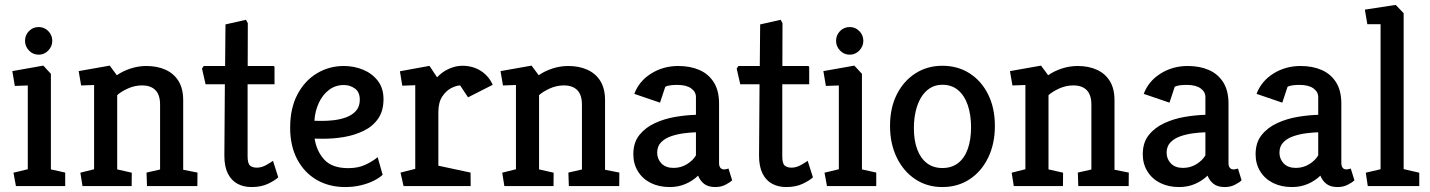

<svg xmlns="http://www.w3.org/2000/svg" viewBox="-20 -752 5780 776"><path d="M44.4 0 34.4 -54 92.3 -68V-406.6L39.9 -404.7L29.8 -464.6L155 -486.8L185.7 -453.6V-67.4L243.5 -54.5V0ZM136.5 -531Q112.9 -531 97 -547.9Q81.1 -564.7 81.1 -586.9Q81.1 -610 97 -626.3Q112.9 -642.7 136.5 -642.7Q159.1 -642.7 175.2 -626.3Q191.3 -610 191.3 -586.9Q191.3 -564.7 175.2 -547.9Q159.1 -531 136.5 -531Z M313.4 0 304.8 -54 360.3 -68V-408.5L307.9 -406.6L297.9 -464.6L423.5 -486.8L452.3 -447.9Q475.1 -464.2 506.9 -474.8Q538.6 -485.3 571.6 -485.3Q615.5 -485.3 649.1 -470.1Q682.7 -454.9 701.5 -424.5Q720.4 -394 720.4 -347.1V-65.9L778.2 -54.5L777.7 0H574.1L572.2 -54.5L627 -66.9V-329.1Q627 -368.7 608.1 -387.8Q589.2 -406.8 554 -406.8Q524.1 -406.8 496.2 -394Q468.3 -381.1 453.7 -367.4V-67.4L512.6 -54L512.1 0Z M996.6 4Q964.6 4 939.9 -9.2Q915.2 -22.4 901 -50.5Q886.8 -78.7 886.8 -122.8L888.8 -411.4H810.9L796.4 -474.8L803.4 -485.3H889.8L891.3 -653.3L974 -672L981.6 -658.4L981.1 -485.3H1084.5Q1089.5 -485.3 1089.5 -479.3V-411.4H980.7V-120.9Q980.7 -91.8 990.3 -83.1Q1000 -74.4 1018.3 -74.4Q1037.2 -74.4 1056.3 -85.2Q1075.3 -96 1083.4 -102L1104.6 -35.3Q1092 -23.1 1064 -9.6Q1036 4 996.6 4Z M1375 4Q1310.3 4 1260.2 -24.9Q1210.1 -53.8 1181.4 -107.8Q1152.7 -161.8 1152.7 -235.7Q1152.7 -314.6 1182.2 -370.4Q1211.6 -426.1 1261 -455.7Q1310.3 -485.3 1369.5 -485.3Q1411 -485.3 1447.4 -470.3Q1483.8 -455.3 1506.9 -425.5Q1530 -395.8 1530 -351.1Q1530 -303.9 1508.5 -272.7Q1487 -241.5 1450.7 -223.7Q1414.5 -205.9 1370.8 -198.3Q1327 -190.8 1282.1 -191.3L1251.6 -191.8Q1259.5 -140.6 1291 -106.5Q1322.5 -72.4 1387.8 -72.4Q1427.1 -72.4 1456.6 -86.1Q1486 -99.8 1506.4 -116.8L1526.5 -45.5Q1512.8 -32.6 1489.8 -21.2Q1466.8 -9.8 1437.5 -2.9Q1408.3 4 1375 4ZM1250.7 -263.9 1276 -263.4Q1299.3 -262.9 1326.7 -265.9Q1354 -268.9 1378.4 -277.6Q1402.8 -286.3 1418.5 -303.6Q1434.2 -321 1434.2 -349Q1434.2 -380.1 1414.3 -394.3Q1394.4 -408.4 1370.1 -408.4Q1335.6 -408.4 1309.6 -388.6Q1283.6 -368.8 1268.4 -335.9Q1253.2 -303 1250.7 -263.9Z M1611 0 1598.8 -54.5 1658.3 -69.5V-407.7L1605.9 -405.6L1596.3 -464L1715.8 -485.8L1746.5 -439.5Q1767.4 -462.1 1795 -474.2Q1822.5 -486.2 1848 -486.2Q1892 -486.2 1924.2 -465Q1956.3 -443.8 1971.3 -409.2L1871.7 -358.6L1839.8 -406.7Q1825 -406.7 1804.2 -396.2Q1783.4 -385.8 1767.5 -362Q1751.7 -338.3 1751.7 -298.4V-82.3L1881.8 -54.5L1882.3 0Z M2018.4 0 2009.8 -54 2065.3 -68V-408.5L2012.9 -406.6L2002.9 -464.6L2128.5 -486.8L2157.3 -447.9Q2180.1 -464.2 2211.9 -474.8Q2243.6 -485.3 2276.6 -485.3Q2320.5 -485.3 2354.1 -470.1Q2387.7 -454.9 2406.5 -424.5Q2425.4 -394 2425.4 -347.1V-65.9L2483.2 -54.5L2482.7 0H2279.1L2277.2 -54.5L2332 -66.9V-329.1Q2332 -368.7 2313.1 -387.8Q2294.2 -406.8 2259 -406.8Q2229.1 -406.8 2201.2 -394Q2173.3 -381.1 2158.7 -367.4V-67.4L2217.6 -54L2217.1 0Z M2686.6 4Q2643.5 4 2610.3 -12.5Q2577 -29.1 2558.4 -59.4Q2539.7 -89.6 2539.7 -128.5Q2539.7 -175.9 2564.1 -206.3Q2588.5 -236.8 2627.4 -254.6Q2666.3 -272.4 2710.2 -279.7Q2754.2 -287 2792.8 -288V-359.9Q2792.8 -380.9 2773.3 -394.9Q2753.7 -408.9 2716.9 -408.9Q2705.5 -408.9 2691.6 -407.5Q2677.6 -406 2668.8 -401.1L2647.6 -337.1L2543.6 -372.6Q2562.7 -423.9 2611.5 -454.6Q2660.4 -485.3 2721.3 -485.3Q2770 -485.3 2806.9 -469.1Q2843.8 -452.9 2865 -419.3Q2886.2 -385.8 2886.2 -333.3V-92.6Q2886.2 -80.6 2891.5 -73.9Q2896.7 -67.3 2906.6 -67.3Q2911.6 -67.3 2916.8 -68.8Q2922 -70.2 2924.4 -70.7L2939.1 -23.3Q2930.7 -14.9 2912.5 -5.5Q2894.4 4 2871 4Q2842.4 4 2826 -8.8Q2809.6 -21.5 2801.5 -42.1Q2780.5 -21.6 2751.3 -8.8Q2722.1 4 2686.6 4ZM2702.5 -73.4Q2732 -73.4 2756.5 -88.5Q2781 -103.5 2792.8 -124.2V-217.3Q2771 -216.8 2744 -213.3Q2717 -209.9 2692.4 -201.4Q2667.7 -193 2651.9 -176.9Q2636.1 -160.9 2636.1 -134.7Q2636.1 -109.6 2653.3 -91.5Q2670.5 -73.4 2702.5 -73.4Z M3157.6 4Q3125.6 4 3100.9 -9.2Q3076.2 -22.4 3062 -50.5Q3047.8 -78.7 3047.8 -122.8L3049.8 -411.4H2971.9L2957.4 -474.8L2964.4 -485.3H3050.8L3052.3 -653.3L3135 -672L3142.6 -658.4L3142.1 -485.3H3245.5Q3250.5 -485.3 3250.5 -479.3V-411.4H3141.7V-120.9Q3141.7 -91.8 3151.3 -83.1Q3161 -74.4 3179.3 -74.4Q3198.2 -74.4 3217.3 -85.2Q3236.3 -96 3244.4 -102L3265.6 -35.3Q3253 -23.1 3225 -9.6Q3197 4 3157.6 4Z M3322.4 0 3312.4 -54 3370.3 -68V-406.6L3317.9 -404.7L3307.8 -464.6L3433 -486.8L3463.7 -453.6V-67.4L3521.5 -54.5V0ZM3414.5 -531Q3390.9 -531 3375 -547.9Q3359.1 -564.7 3359.1 -586.9Q3359.1 -610 3375 -626.3Q3390.9 -642.7 3414.5 -642.7Q3437.1 -642.7 3453.2 -626.3Q3469.3 -610 3469.3 -586.9Q3469.3 -564.7 3453.2 -547.9Q3437.1 -531 3414.5 -531Z M3788.6 4Q3727 4 3679.1 -27.8Q3631.2 -59.7 3604.2 -115.7Q3577.2 -171.7 3577.2 -243.1Q3577.2 -316.5 3604.9 -371Q3632.6 -425.5 3680.5 -455.9Q3728.4 -486.2 3788.6 -486.2Q3851.2 -486.2 3899.1 -455.4Q3947 -424.6 3974 -369.8Q4001 -315.1 4001 -243.1Q4001 -171.2 3974 -115.2Q3947 -59.2 3899.1 -27.6Q3851.2 4 3788.6 4ZM3788.6 -72.9Q3827 -72.9 3852.9 -93.3Q3878.7 -113.7 3891.7 -150.8Q3904.7 -187.8 3904.7 -237.6Q3904.7 -287.5 3891.7 -326.3Q3878.7 -365 3852.9 -387.2Q3827 -409.4 3788.6 -409.4Q3760.1 -409.4 3738.5 -395.6Q3717 -381.9 3702.5 -357.7Q3688.1 -333.4 3680.8 -301.8Q3673.6 -270.1 3673.6 -234.3Q3673.6 -185 3687 -148.6Q3700.5 -112.3 3726.3 -92.6Q3752.1 -72.9 3788.6 -72.9Z M4077.4 0 4068.8 -54 4124.3 -68V-408.5L4071.9 -406.6L4061.9 -464.6L4187.5 -486.8L4216.3 -447.9Q4239.1 -464.2 4270.9 -474.8Q4302.6 -485.3 4335.6 -485.3Q4379.5 -485.3 4413.1 -470.1Q4446.7 -454.9 4465.5 -424.5Q4484.4 -394 4484.4 -347.1V-65.9L4542.2 -54.5L4541.7 0H4338.1L4336.2 -54.5L4391 -66.9V-329.1Q4391 -368.7 4372.1 -387.8Q4353.2 -406.8 4318 -406.8Q4288.1 -406.8 4260.2 -394Q4232.3 -381.1 4217.7 -367.4V-67.4L4276.6 -54L4276.1 0Z M4745.6 4Q4702.5 4 4669.3 -12.5Q4636 -29.1 4617.4 -59.4Q4598.7 -89.6 4598.7 -128.5Q4598.7 -175.9 4623.1 -206.3Q4647.5 -236.8 4686.4 -254.6Q4725.3 -272.4 4769.2 -279.7Q4813.2 -287 4851.8 -288V-359.9Q4851.8 -380.9 4832.3 -394.9Q4812.7 -408.9 4775.9 -408.9Q4764.5 -408.9 4750.6 -407.5Q4736.6 -406 4727.8 -401.1L4706.6 -337.1L4602.6 -372.6Q4621.7 -423.9 4670.5 -454.6Q4719.4 -485.3 4780.3 -485.3Q4829 -485.3 4865.9 -469.1Q4902.8 -452.9 4924 -419.3Q4945.2 -385.8 4945.2 -333.3V-92.6Q4945.2 -80.6 4950.5 -73.9Q4955.7 -67.3 4965.6 -67.3Q4970.6 -67.3 4975.8 -68.8Q4981 -70.2 4983.4 -70.7L4998.1 -23.3Q4989.7 -14.9 4971.5 -5.5Q4953.4 4 4930 4Q4901.4 4 4885 -8.8Q4868.6 -21.5 4860.5 -42.1Q4839.5 -21.6 4810.3 -8.8Q4781.1 4 4745.6 4ZM4761.5 -73.4Q4791 -73.4 4815.5 -88.5Q4840 -103.5 4851.8 -124.2V-217.3Q4830 -216.8 4803 -213.3Q4776 -209.9 4751.4 -201.4Q4726.7 -193 4710.9 -176.9Q4695.1 -160.9 4695.1 -134.7Q4695.1 -109.6 4712.3 -91.5Q4729.5 -73.4 4761.5 -73.4Z M5201.6 4Q5158.5 4 5125.3 -12.5Q5092 -29.1 5073.4 -59.4Q5054.7 -89.6 5054.7 -128.5Q5054.7 -175.9 5079.1 -206.3Q5103.5 -236.8 5142.4 -254.6Q5181.3 -272.4 5225.2 -279.7Q5269.2 -287 5307.8 -288V-359.9Q5307.8 -380.9 5288.3 -394.9Q5268.7 -408.9 5231.9 -408.9Q5220.5 -408.9 5206.6 -407.5Q5192.6 -406 5183.8 -401.1L5162.6 -337.1L5058.6 -372.6Q5077.7 -423.9 5126.5 -454.6Q5175.4 -485.3 5236.3 -485.3Q5285 -485.3 5321.9 -469.1Q5358.8 -452.9 5380 -419.3Q5401.2 -385.8 5401.2 -333.3V-92.6Q5401.2 -80.6 5406.5 -73.9Q5411.7 -67.3 5421.6 -67.3Q5426.6 -67.3 5431.8 -68.8Q5437 -70.2 5439.4 -70.7L5454.1 -23.3Q5445.7 -14.9 5427.5 -5.5Q5409.4 4 5386 4Q5357.4 4 5341 -8.8Q5324.6 -21.5 5316.5 -42.1Q5295.5 -21.6 5266.3 -8.8Q5237.1 4 5201.6 4ZM5217.5 -73.4Q5247 -73.4 5271.5 -88.5Q5296 -103.5 5307.8 -124.2V-217.3Q5286 -216.8 5259 -213.3Q5232 -209.9 5207.4 -201.4Q5182.7 -193 5166.9 -176.9Q5151.1 -160.9 5151.1 -134.7Q5151.1 -109.6 5168.3 -91.5Q5185.5 -73.4 5217.5 -73.4Z M5508.1 0 5500 -54 5559.8 -68V-654.2H5506.3L5496.3 -713.1L5621 -732.2L5653.1 -698.6V-68.5L5716.2 -54V0Z"/></svg>

Font: Kreon Light
Style: Regular
Weight: 300
Designer: Julia Petretta
Foundry: Julia Petretta and Eli Heuer
Version: Version 2.002